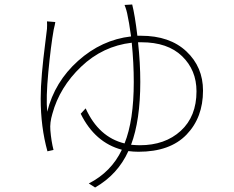

<svg xmlns="http://www.w3.org/2000/svg" viewBox="-20 -792 1040 854"><path d="M609 -604H594Q604 -512 604 -428Q604 -257 563 -148Q589 -146 602 -146Q714 -146 784 -210Q854 -274 854 -386Q854 -480 790 -542Q726 -604 609 -604ZM591 -633H607Q735 -633 809 -563.5Q883 -494 883 -389Q883 -269 809.5 -193Q736 -117 596 -117Q574 -117 551 -120Q504 -16 403 42L375 24Q475 -27 522 -126Q402 -158 339 -286L361 -310Q419 -182 534 -154Q575 -256 575 -427Q575 -512 566 -602Q437 -587 341 -495.5Q245 -404 213 -286Q201 -246 204 -213Q208 -164 218 -125L191 -119Q161 -227 161 -354Q161 -404 166.5 -466.5Q172 -529 180.5 -594.5Q189 -660 189 -664Q190 -682 189 -697L226 -694Q226 -691 223.5 -680Q221 -669 219 -661Q206 -588 195 -472Q184 -356 190 -295Q223 -428 327.5 -521.5Q432 -615 563 -630Q553 -700 548 -720Q544 -745 534 -770L568 -772Q580 -725 591 -633Z"/></svg>

Font: Noto Sans Korean Thin
Style: Regular
Weight: 250
Designer: Ryoko NISHIZUKA  (kana & ideographs); Paul D. Hunt (Latin, Greek & Cyrillic); Wenlong ZHANG  (bopomofo); Sandoll Communi
Foundry: Adobe Systems Incorporated
Version: Version 1.0001;PS 1;hotconv 1.0.78;makeotf.lib2.5.61930